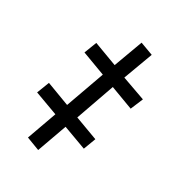

<svg xmlns="http://www.w3.org/2000/svg" viewBox="-154 -735 783 840"><g transform="rotate(30 237.5 -314.5)"><path d="M318 -631 383 -607 329 -461 447 -419 421 -357 306 -400 238 -207 354 -164 331 -103 214 -146 161 2 95 -23 148 -171 31 -214 55 -276 172 -232 241 -425 123 -469 147 -531 265 -487Z"/></g></svg>

Font: Noto Sans ExtraCondensed
Style: Regular
Weight: 400
Width: 2
Designer: Monotype Design Team
Foundry: Monotype Imaging Inc.
Version: Version 2.013